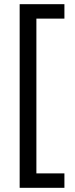

<svg xmlns="http://www.w3.org/2000/svg" viewBox="-20 -738 357 918"><path d="M288 160V91H154V-649H288V-718H74V160Z"/></svg>

Font: Noto Sans Lao UI Cond
Style: Regular
Weight: 400
Width: 3
Designer: Monotype Design Team
Foundry: Monotype Imaging Inc.
Version: Version 2.000